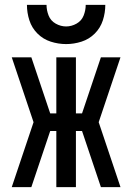

<svg xmlns="http://www.w3.org/2000/svg" viewBox="-20 -764 540 784"><path d="M28 0 117 -265 28 -530H108L185 -301H210V-530H290V-301H315L392 -530H472L383 -265L472 0H392L315 -229H290V0H210V-229H185L108 0ZM250 -584Q218 -584 187 -594Q156 -604 133 -627Q110 -650 100 -681Q90 -712 90 -744H170Q170 -722 178.5 -700.5Q187 -679 207.5 -667.5Q228 -656 250 -656Q272 -656 292.5 -667.5Q313 -679 321.5 -700.5Q330 -722 330 -744H410Q410 -712 400 -681Q390 -650 367 -627Q344 -604 313 -594Q282 -584 250 -584Z"/></svg>

Font: Iosevka SS08
Style: Regular
Weight: 400
Monospace: yes
Designer: Belleve Invis
Foundry: Belleve Invis
Version: 2.1.0; ttfautohint (v1.8.2)